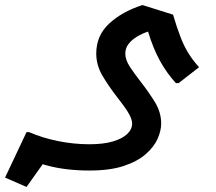

<svg xmlns="http://www.w3.org/2000/svg" viewBox="-26 -467 856 760"><path d="M328 208Q232 208 156.5 187Q81 166 37 145L79 56H89Q142 79 204 91.5Q266 104 328 104Q383 104 420.5 93Q458 82 477.5 63.5Q497 45 497 22Q497 7 485.5 -14.5Q474 -36 441 -78Q400 -131 377.5 -171Q355 -211 355 -255Q355 -327 407 -374.5Q459 -422 538 -447L659 -409Q674 -358 688.5 -320.5Q703 -283 721 -254.5Q739 -226 762 -201L681 -138H670Q633 -179 606.5 -227.5Q580 -276 560 -342Q536 -334 515.5 -321.5Q495 -309 482.5 -292.5Q470 -276 470 -255Q470 -230 488.5 -202Q507 -174 532 -142Q561 -105 586.5 -64Q612 -23 612 22Q612 50 598 82Q584 114 551 143Q518 172 463.5 190Q409 208 328 208ZM79 273 -6 236 79 56 202 100Z"/></svg>

Font: Fustat
Style: Bold
Weight: 700
Designer: Mohamed Gaber, Khaled Hosny, Laura Garcia Mut
Foundry: Kief Type Foundry, Alif Type Foundry, Hard Type Foundry
Version: Version 1.007